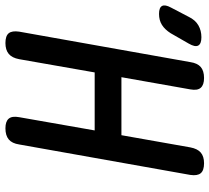

<svg xmlns="http://www.w3.org/2000/svg" viewBox="-138 -728 790 725"><g transform="rotate(90 257.5 -365.0)"><path d="M20 -614Q6 -592 -11.5 -581Q-29 -570 -53 -570Q-77 -570 -83 -581.5Q-89 -593 -77 -615L-42 -682Q-30 -707 -10 -718.5Q10 -730 35 -730Q60 -730 66.5 -718Q73 -706 59 -682ZM387 -327H168L118 -42Q113 -15 98 -2.5Q83 10 57 10Q30 10 20 -2.5Q10 -15 14 -42L129 -688Q133 -715 147.5 -727.5Q162 -740 189 -740Q215 -740 226 -727.5Q237 -715 232 -688L186 -428H405L451 -688Q456 -715 470.5 -727.5Q485 -740 511 -740Q538 -740 548.5 -727.5Q559 -715 555 -688L440 -42Q436 -15 421 -2.5Q406 10 379 10Q353 10 342.5 -2.5Q332 -15 337 -42Z"/></g></svg>

Font: Maple Mono NL Medium
Style: Italic
Weight: 500
Italic angle: -10°
Monospace: yes
Designer: subframe7536
Version: Version 7.000